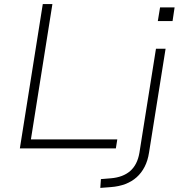

<svg xmlns="http://www.w3.org/2000/svg" viewBox="-20 -725 886 938"><path d="M77 0 189 -705H236L131 -44H553L546 0ZM751 -622 762 -689H833L823 -622ZM470 193 473 150 522 146Q581 141 616 110.5Q651 80 661 22L742 -487H789L708 21Q702 60 686.5 90Q671 120 647.5 141Q624 162 592.5 174Q561 186 522 189Z"/></svg>

Font: Nunito Sans 10pt SemiExpanded ExtraLight
Style: Italic
Weight: 250
Width: 6
Italic angle: -9°
Designer: Vernon Adams
Foundry: Vernon Adams
Version: Version 3.101;gftools[0.9.27]